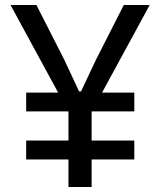

<svg xmlns="http://www.w3.org/2000/svg" viewBox="-20 -747 640 767"><path d="M251.5 -305 22 -727H125.5L237 -508L296 -381.5H303.5L363 -507.5L474.5 -727H578L348.5 -305ZM253.5 0V-345H346V0ZM84.5 -302V-377H516.5V-302ZM84.5 -110V-185.5H516.5V-110Z"/></svg>

Font: Spline Sans Mono
Style: Regular
Weight: 400
Monospace: yes
Designer: Eben Sorkin, Mirko Velimirovic
Foundry: Sorkin Type
Version: Version 1.004